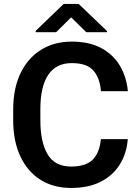

<svg xmlns="http://www.w3.org/2000/svg" viewBox="-20 -929 694 959"><path d="M483.9 -233.9H618.2Q612.8 -163.1 578.6 -107.9Q544.4 -52.7 483.4 -21.5Q422.4 9.8 335.4 9.8Q246.1 9.8 181.2 -31.7Q116.2 -73.2 81.1 -149.2Q45.9 -225.1 45.9 -328.1V-382.3Q45.9 -485.8 81.8 -561.8Q117.7 -637.7 183.6 -679.4Q249.5 -721.2 338.4 -721.2Q425.3 -721.2 485.1 -689.2Q544.9 -657.2 578.4 -601.6Q611.8 -545.9 618.7 -473.6H484.4Q478.5 -540.5 446 -577.1Q413.6 -613.8 338.4 -613.8Q260.3 -613.8 220.9 -555.2Q181.6 -496.6 181.6 -383.3V-328.1Q181.6 -219.2 217.8 -158.2Q253.9 -97.2 335.4 -97.2Q409.2 -97.2 443.4 -131.8Q477.5 -166.5 483.9 -233.9ZM373 -909.2 514.6 -773.9V-768.1H411.1L335.4 -842.3L260.3 -768.1H158.2V-774.9L297.9 -909.2Z"/></svg>

Font: Vazirmatn RD UI SemiBold
Style: Regular
Weight: 600
Designer: Saber Rastikerdar
Foundry: Saber Rastikerdar
Version: Version 33.003